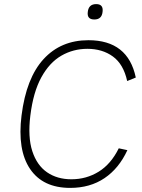

<svg xmlns="http://www.w3.org/2000/svg" viewBox="-20 -906 691 936"><path d="M408 -848Q412 -886 449 -886Q485 -886 480 -848Q476 -811 440 -811Q403 -811 408 -848ZM559 -183 601 -174Q560 -85 489.5 -37.5Q419 10 322 10Q189 10 126.5 -82.5Q64 -175 85 -343Q108 -526 192.5 -618Q277 -710 411 -710Q604 -710 642 -528L600 -511Q582 -593 530.5 -630.5Q479 -668 406 -668Q337 -668 279 -634.5Q221 -601 181.5 -529Q142 -457 128 -343Q115 -238 137.5 -169Q160 -100 209.5 -66Q259 -32 328 -32Q401 -32 461 -69Q521 -106 559 -183Z"/></svg>

Font: Haskoy ExtraLight
Style: Italic
Weight: 200
Designer: Ertekin Erdin
Foundry: Ertekin Erdin
Version: Version 2.000; ttfautohint (v1.8.4.7-5d5b)